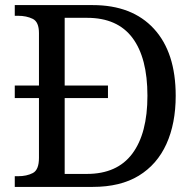

<svg xmlns="http://www.w3.org/2000/svg" viewBox="-20 -734 767 754"><path d="M38 0V-42H51Q85 -42 109 -54.5Q133 -67 133 -114V-349H38V-398H133V-604Q133 -648 108.5 -660Q84 -672 51 -672H38V-714H344Q499 -714 584.5 -621Q670 -528 670 -358Q670 -249 633.5 -168.5Q597 -88 525 -44Q453 0 344 0ZM321 -51Q440 -51 499.5 -130.5Q559 -210 559 -358Q559 -507 500 -585.5Q441 -664 322 -664H234V-398H404V-349H234V-51Z"/></svg>

Font: Noto Serif Yezidi
Style: Regular
Weight: 400
Designer: Dalton Maag Ltd
Foundry: Dalton Maag Ltd
Version: Version 1.001; ttfautohint (v1.8.4.7-5d5b)